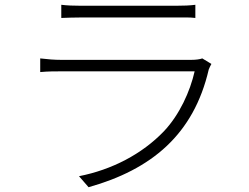

<svg xmlns="http://www.w3.org/2000/svg" viewBox="-20 -751 1040 802"><path d="M236 -676C263 -677 288 -678 317 -678H715C747 -678 773 -679 796 -676V-731C773 -728 747 -727 716 -727H317C286 -727 261 -728 236 -731ZM825 -507C814 -503 797 -501 780 -501H234C209 -501 180 -503 148 -507V-450C180 -453 211 -453 234 -453H793C774 -369 730 -272 665 -203C573 -107 447 -42 310 -15L350 31C613 -43 789 -189 852 -461C855 -468 859 -477 863 -484Z"/></svg>

Font: Spoqa Han Sans Neo Light
Style: Regular
Weight: 300
Designer: [Spoqa Han Sans Neo] Dong-huui Kim ___ Younghwa Kang ___ Yujin Lee ___ [Noto Sans] Ryoko NISHIZUKA ____ (kana & ideograp
Foundry: Spoqa (http://www.spoqa-han-sans.com)
Version: Version 1.100;hotconv 1.0.109;makeotfexe 2.5.65596